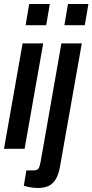

<svg xmlns="http://www.w3.org/2000/svg" viewBox="-21 -744 462 960"><path d="M107 -618 125 -724H228L210 -618ZM-1 0 92 -527H195L102 0ZM301 -618 319 -724H421L403 -618ZM168 196Q160 196 145.5 194.5Q131 193 118 190Q105 187 98 184L111 108H146Q166 108 172 98Q178 88 183 60L286 -527H388L279 89Q272 130 256.5 154Q241 178 219 187Q197 196 168 196Z"/></svg>

Font: Archivo ExtraCondensed SemiBold
Style: Italic
Weight: 600
Width: 2
Italic angle: -10°
Designer: Hector Gatti
Foundry: Omnibus-Type
Version: Version 2.001